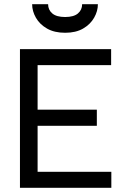

<svg xmlns="http://www.w3.org/2000/svg" viewBox="-20 -894 583 914"><path d="M75 0V-660H509V-584H159V-372H441V-295H159V-76H510V0ZM290 -738Q239 -738 204 -758Q169 -778 151 -809.5Q133 -841 133 -874H209Q209 -847 229 -830Q249 -813 290 -813Q331 -813 351 -830Q371 -847 371 -874H446Q446 -841 428 -809.5Q410 -778 375.5 -758Q341 -738 290 -738Z"/></svg>

Font: Lil Grotesk Medium
Style: Regular
Weight: 500
Designer: Bastien Sozeau
Foundry: NBR — Bastien Sozeau
Version: Version 3.003; ttfautohint (v1.8.4.7-5d5b);gftools[0.9.33]